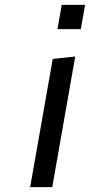

<svg xmlns="http://www.w3.org/2000/svg" viewBox="-20 -770 370 790"><path d="M195 0H104L197 -527.5L289.5 -537.5ZM234 -750H330L312.5 -650H216.5Z"/></svg>

Font: B612
Style: Italic
Weight: 400
Italic angle: -10°
Designer: Nicolas Chauveau, Thomas Paillot, Jonathan Favre-Lamarine, Jean-Luc Vinot
Foundry: AIRBUS
Version: Version 1.008